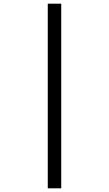

<svg xmlns="http://www.w3.org/2000/svg" viewBox="-20 -780 591 1041"><path d="M239 -760H312V241H239Z"/></svg>

Font: Noto Sans Syriac Eastern
Style: Regular
Weight: 400
Designer: Patrick Giasson and the Monotype Design Team
Foundry: Monotype Imaging Inc.
Version: Version 3.001; ttfautohint (v1.8.4.7-5d5b)